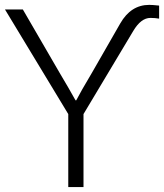

<svg xmlns="http://www.w3.org/2000/svg" viewBox="-23 -756 663 776"><path d="M-2.9 -717.8H69.3L217.8 -461.9Q252.9 -403.3 282.2 -350.6H285.2Q302.7 -384.8 348.6 -461.9L462.9 -661.1Q505.9 -736.3 580.1 -736.3Q593.8 -736.3 620.1 -733.4V-680.7Q603.5 -683.6 585 -683.6Q546.9 -683.6 515.6 -630.9L314.5 -294.9V0H252.9V-294.9Z"/></svg>

Font: Gothic A1 Light
Style: Regular
Weight: 300
Version: Version 2.50